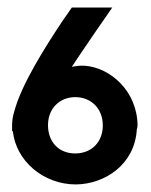

<svg xmlns="http://www.w3.org/2000/svg" viewBox="-20 -483 399 508"><path d="M12 -136H14C22 -58 94 5 181 5C259 4 337 -49 342 -141C343 -144 344 -148 344 -151C343 -243 271 -304 205 -309C191 -310 179 -308 170 -306C190 -337 212 -368 232 -398L277 -463H170C163 -452 155 -442 147 -430C99 -358 37 -260 18 -189C14 -176 12 -164 12 -152ZM107 -152C107 -196 138 -226 179 -226C221 -226 252 -196 252 -151C252 -107 222 -77 179 -77C136 -77 107 -107 107 -152Z"/></svg>

Font: Rabbid Highway Sign II Hop
Style: Regular
Weight: 400
Foundry: Cannot Into Space Fonts
Version: Version 0.277